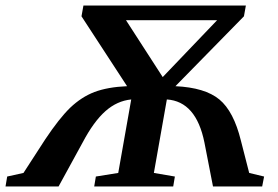

<svg xmlns="http://www.w3.org/2000/svg" viewBox="-70 -675 1007 695"><path d="M879 0H701L670 -159Q640 -308 534 -315L487 -49L563 -36L557 0H271L277 -36L358 -49L405 -315Q354 -310 312 -273Q269 -235 229 -159L142 0H-50L-44 -36L15 -49L94 -171Q144 -246 184 -285Q225 -324 272 -342Q320 -360 390 -363L225 -616L232 -655H820L813 -616L565 -363Q672 -358 724 -315Q776 -272 802 -166L832 -49L886 -36ZM519 -396 716 -602H386Z"/></svg>

Font: Libra Serif Modern
Style: Bold Italic
Weight: 700
Italic angle: -12°
Designer: Stefan Peev, Context Ltd
Foundry: Stefan Peev, Context Ltd
Version: Version 1.000